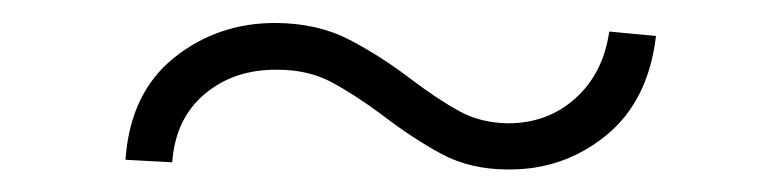

<svg xmlns="http://www.w3.org/2000/svg" viewBox="-20 -371 684 168"><path d="M89.8 -231.2Q93.8 -289.4 132.1 -320.3Q170.5 -351.2 221.9 -350.9Q258.5 -350.5 286 -336.1Q313.6 -321.7 340.9 -300.8Q363.6 -283.7 382.1 -273.6Q400.6 -263.5 424.4 -263.1Q459.2 -263.1 483.5 -285Q507.8 -306.8 513.1 -343.4L554 -339.5Q547.2 -282.3 510.1 -252.3Q473 -222.3 424.7 -222.7Q391.7 -222.7 366.3 -236.3Q340.9 -250 313.6 -271Q290.1 -288.4 269.9 -299.2Q249.6 -310 222.7 -310Q185 -310.4 159.3 -288.9Q133.5 -267.4 130.7 -229Z"/></svg>

Font: Inter Extra Light BETA
Style: Regular
Weight: 200
Designer: Rasmus Andersson
Foundry: rsms
Version: Version 3.011;git-f93a4a705